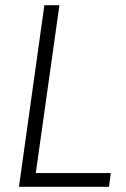

<svg xmlns="http://www.w3.org/2000/svg" viewBox="-20 -720 487 740"><path d="M104 -53H407L400 0H53L151 -700H209L112 -11Z"/></svg>

Font: Pathway Extreme 8pt Thin 12pt Thin
Style: Italic
Weight: 250
Italic angle: -8°
Version: Version 1.001;gftools[0.9.26]